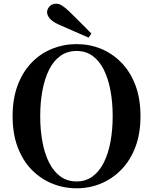

<svg xmlns="http://www.w3.org/2000/svg" viewBox="-20 -997 825 1036"><path d="M473 -816 458 -794Q418 -811 378 -829Q338 -847 298 -864Q261 -881 247.5 -898.5Q234 -916 234 -931Q234 -948 247.5 -962.5Q261 -977 283 -977Q298 -977 314.5 -967Q331 -957 356 -933Q384 -906 413.5 -876Q443 -846 473 -816ZM393 19Q324 19 261.5 -6.5Q199 -32 151 -81Q103 -130 75.5 -202.5Q48 -275 48 -370Q48 -465 75.5 -537.5Q103 -610 151 -659.5Q199 -709 261.5 -734Q324 -759 393 -759Q463 -759 524.5 -734Q586 -709 634.5 -659.5Q683 -610 710.5 -537.5Q738 -465 738 -370Q738 -276 710.5 -203.5Q683 -131 634.5 -81.5Q586 -32 524.5 -6.5Q463 19 393 19ZM393 -18Q443 -18 479.5 -45Q516 -72 540 -119.5Q564 -167 576 -231.5Q588 -296 588 -370Q588 -445 576 -509Q564 -573 540 -621Q516 -669 479.5 -695.5Q443 -722 393 -722Q343 -722 306 -695.5Q269 -669 245 -621Q221 -573 209 -509Q197 -445 197 -370Q197 -296 209 -231.5Q221 -167 245 -119.5Q269 -72 306 -45Q343 -18 393 -18Z"/></svg>

Font: Noto Serif SC ExtraLight
Style: Bold
Weight: 700
Version: Version 2.002-H1;hotconv 1.1.0;makeotfexe 2.6.0